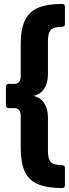

<svg xmlns="http://www.w3.org/2000/svg" viewBox="-20 -764 349 973"><path d="M295 189Q219 189 172.5 169.5Q126 150 105.5 105Q85 60 85 -17V-177Q85 -216 52 -216H24Q10 -216 10 -230V-325Q10 -339 24 -339H52Q85 -339 85 -378V-538Q85 -615 106 -660Q127 -705 173 -724.5Q219 -744 295 -744Q309 -744 309 -730V-642Q309 -628 295 -628Q251 -628 237 -612Q223 -596 223 -558V-387Q223 -344 204 -315Q185 -286 149 -278Q185 -270 204 -241Q223 -212 223 -168V3Q223 41 237.5 57Q252 73 295 73Q309 73 309 87V175Q309 189 295 189Z"/></svg>

Font: Sofia Sans Semi Condensed Black
Style: Regular
Weight: 900
Designer: Botio Nikoltchev, Ani Petrova
Foundry: lettersoup
Version: Version 4.100; ttfautohint (v1.8.4.7-5d5b)